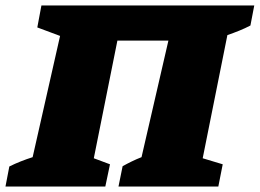

<svg xmlns="http://www.w3.org/2000/svg" viewBox="-63 -680 947 700"><path d="M365 -532 279 -103 338 -81 321 0H-43L-29 -73Q-9 -83 12.5 -91.5Q34 -100 56 -107L156 -549L73 -580L88 -660H864L850 -587Q831 -577 810 -568.5Q789 -560 766 -552L676 -103L749 -81L733 0H369L384 -74Q400 -83 417.5 -91.5Q435 -100 453 -107L551 -532Z"/></svg>

Font: Piazzolla SC Black
Style: Italic
Weight: 900
Italic angle: -11.3°
Designer: Juan Pablo del Peral
Foundry: Huerta Tipografica
Version: Version 1.330